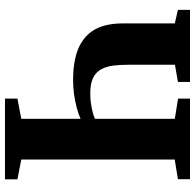

<svg xmlns="http://www.w3.org/2000/svg" viewBox="-26 -757 783 771"><g transform="rotate(-90 365.5 -371.5)"><path d="M268 -437Q290.5 -447.5 317.8 -454.8Q345 -462 373.5 -465.8Q402 -469.5 429.5 -469.5Q478 -469.5 515.2 -461.2Q552.5 -453 579.5 -436.5Q606.5 -420 623.8 -396Q641 -372 649 -340.5Q657 -309 657 -271V-61L711.5 -48.5V0H422V-48.5L491 -60.5V-247Q491 -279 487.8 -306.8Q484.5 -334.5 473.2 -355.8Q462 -377 439 -388.8Q416 -400.5 376.5 -400.5Q345.5 -400.5 315 -394.2Q284.5 -388 268 -378.5ZM110.5 -61.5V-677.5L31 -693V-743H355V-693L274 -677.5V-61L355 -48V0H31.5V-48.5Z"/></g></svg>

Font: Merriweather 60pt ExtraBold
Style: Regular
Weight: 800
Version: Version 2.100